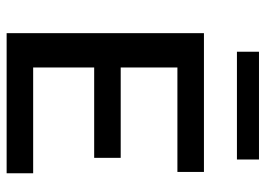

<svg xmlns="http://www.w3.org/2000/svg" viewBox="-131 -670 801 579"><g transform="rotate(90 269.5 -380.5)"><path d="M80 0V-595H498.5V-515H183.5V-80H502.5V0ZM144 -264V-344H456V-264ZM136 -694.5V-761H461V-694.5Z"/></g></svg>

Font: Encode Sans SC Condensed Thin Medium
Style: Regular
Weight: 500
Version: Version 3.002